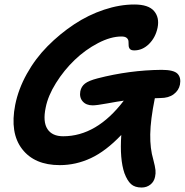

<svg xmlns="http://www.w3.org/2000/svg" viewBox="-20 -711 826 858"><path d="M394 -240.2Q365.2 -240.2 349.6 -257.8Q334 -275.4 338.9 -303.2Q343.3 -324.7 359.9 -337.6Q376.5 -350.6 416 -360.8Q558.1 -397.5 702.1 -398.9Q756.3 -398.9 773.2 -381.6Q790 -364.3 784.2 -333Q778.8 -306.6 756.1 -289.8Q733.4 -272.9 696.8 -272.9Q679.7 -272.9 671.9 -272Q652.3 -174.8 651.4 -110.8Q650.4 -46.9 665 2Q673.3 33.7 674.8 49.1Q676.3 64.5 672.9 79.1Q668.5 101.1 651.9 114Q635.3 127 612.8 127Q582.5 127 565.7 111.8Q548.8 96.7 536.1 63Q514.6 0 522 -107.9Q453.1 -35.6 386.2 -4.4Q319.3 26.9 247.1 26.9Q134.3 26.9 78.9 -44.9Q23.4 -116.7 47.9 -242.2Q62 -313 100.1 -381.3Q138.2 -449.7 192.6 -504.6Q247.1 -559.6 311 -602.1Q375 -644.5 445.1 -667.7Q515.1 -690.9 580.1 -690.9Q643.6 -690.9 668.5 -661.6Q693.4 -632.3 684.1 -586.9Q674.8 -543 645.8 -514.4Q616.7 -485.8 580.1 -485.8Q565.9 -485.8 560.5 -492.2Q555.2 -498.5 554.9 -507.6Q554.7 -516.6 554.2 -525.9Q553.7 -535.2 546.4 -541.5Q539.1 -547.9 522.9 -547.9Q474.6 -547.9 418 -518.3Q361.3 -488.8 313.7 -443.1Q266.1 -397.5 230.2 -340.1Q194.3 -282.7 184.1 -230Q170.9 -167 191.9 -134.5Q212.9 -102.1 262.2 -102.1Q412.1 -102.1 533.2 -261.2Q507.8 -257.8 460 -249Q412.1 -240.2 394 -240.2Z"/></svg>

Font: Shantell Sans Bouncy
Style: Italic
Weight: 600
Italic angle: -11.31°
Designer: Stephen Nixon, Anya Danilova, Shantell Martin
Foundry: Arrow Type
Version: Version 1.006;[9816181b4]